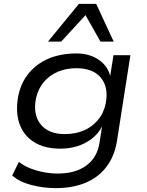

<svg xmlns="http://www.w3.org/2000/svg" viewBox="-20 -780 754 988"><path d="M267 188Q203 188 141.5 172Q80 156 43 123L77 53Q102 73 135 86Q168 99 204.5 106Q241 113 277 113Q368 113 424 72Q480 31 492 -45L505 -129Q485 -91 451.5 -65.5Q418 -40 377 -27.5Q336 -15 291 -15Q208 -15 154 -49.5Q100 -84 79.5 -145Q59 -206 74 -286Q85 -341 112 -381.5Q139 -422 178.5 -450Q218 -478 267 -491.5Q316 -505 372 -505Q441 -505 488 -472.5Q535 -440 547 -389L564 -496H651L582 -55Q569 25 527 79.5Q485 134 419 161Q353 188 267 188ZM314 -90Q367 -90 410 -108Q453 -126 483.5 -162Q514 -198 524 -248Q540 -330 499.5 -379.5Q459 -429 373 -429Q321 -429 278 -411Q235 -393 205.5 -358Q176 -323 165 -273Q149 -191 189 -140.5Q229 -90 314 -90ZM227 -566 386 -760H475L565 -566H497L420 -702L295 -566Z"/></svg>

Font: Nunito Sans 7pt SemiExpanded
Style: Italic
Weight: 400
Width: 6
Italic angle: -9°
Designer: Vernon Adams
Foundry: Vernon Adams
Version: Version 3.101;gftools[0.9.27]